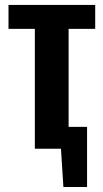

<svg xmlns="http://www.w3.org/2000/svg" viewBox="-20 -598 416 772"><path d="M120.1 0V-481.9H14.2V-578.1H362.8V-481.9H255.9V-87.9H330.1V153.8H234.9L225.1 0Z"/></svg>

Font: Oswald Medium
Style: Regular
Weight: 500
Designer: Vernon Adams
Foundry: Vernon Adams
Version: Version 4.103